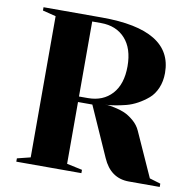

<svg xmlns="http://www.w3.org/2000/svg" viewBox="-79 -779 857 857"><g transform="rotate(10 350.0 -350.0)"><path d="M440 -85 340 -310H275V-30L345 -15V0H50V-15L110 -30V-670L50 -685V-700H315Q635 -700 635 -505Q635 -467 622 -436.5Q609 -406 587.5 -387.5Q566 -369 540.5 -355Q515 -341 489.5 -334.5Q464 -328 442.5 -324.5Q421 -321 408 -320H395Q400 -320 408.5 -319.5Q417 -319 441 -314Q465 -309 485 -300.5Q505 -292 527 -273.5Q549 -255 560 -230L650 -30L700 -15V0H560Q477 0 440 -85ZM275 -335H315Q384 -335 424.5 -379.5Q465 -424 465 -505Q465 -586 424.5 -630.5Q384 -675 315 -675H275Z"/></g></svg>

Font: Yeseva One
Style: Regular
Weight: 400
Designer: Jovanny Lemonad
Foundry: Jovanny Lemonad
Version: Version 2.000